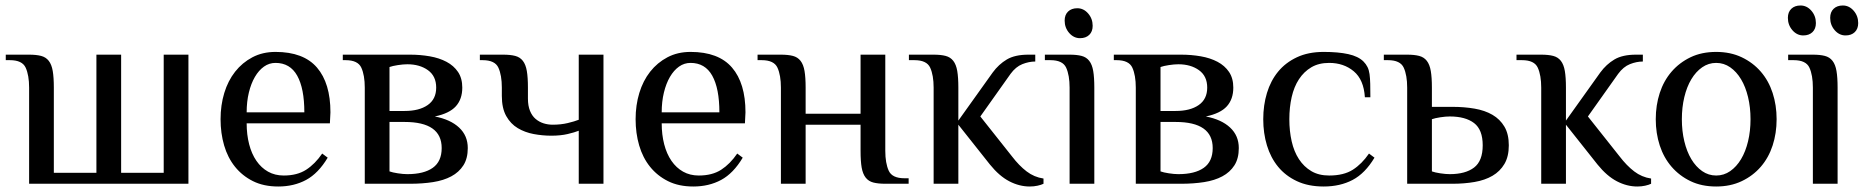

<svg xmlns="http://www.w3.org/2000/svg" viewBox="-20 -669 6785 699"><path d="M86 0V-350Q86 -395 73.5 -422.5Q61 -450 16 -450H1V-470H86Q112 -470 129.5 -465.5Q147 -461 157.5 -447.5Q168 -434 172 -410.5Q176 -387 176 -350V-40H331V-470H421V-40H576V-470H666V0Z M1181 -220H878Q878 -179 887 -144Q896 -109 913.5 -83.5Q931 -58 956 -44Q981 -30 1013 -30Q1062 -30 1094.5 -51Q1127 -72 1153 -110L1173 -95Q1139 -38 1094.5 -14Q1050 10 993 10Q940 10 901 -9.5Q862 -29 835.5 -62Q809 -95 796 -139.5Q783 -184 783 -235Q783 -286 796.5 -330.5Q810 -375 836 -408Q862 -441 899 -460.5Q936 -480 983 -480Q1085 -480 1134 -423Q1183 -366 1183 -260ZM1088 -260Q1088 -347 1062 -393.5Q1036 -440 983 -440Q960 -440 941 -426.5Q922 -413 908 -389Q894 -365 886 -332Q878 -299 878 -260Z M1398 -225V-45Q1409 -41 1428.5 -38Q1448 -35 1463 -35Q1523 -35 1555.5 -58Q1588 -81 1588 -130Q1588 -225 1453 -225ZM1398 -265H1453Q1506 -265 1537 -286.5Q1568 -308 1568 -350Q1568 -392 1538 -413.5Q1508 -435 1463 -435Q1448 -435 1428.5 -432Q1409 -429 1398 -425ZM1473 -470Q1510 -470 1544.5 -464Q1579 -458 1605.5 -444Q1632 -430 1647.5 -407Q1663 -384 1663 -350Q1663 -308 1639.5 -282Q1616 -256 1563 -245Q1620 -234 1651.5 -204.5Q1683 -175 1683 -130Q1683 -92 1667 -67Q1651 -42 1623 -27Q1595 -12 1556.5 -6Q1518 0 1473 0H1308V-350Q1308 -395 1295.5 -422.5Q1283 -450 1238 -450H1228V-470Z M1992 -215Q2022 -215 2047 -221Q2072 -227 2087 -233V-470H2177V0H2087V-193Q2072 -187 2046.5 -181Q2021 -175 1987 -175Q1955 -175 1923 -181Q1891 -187 1865 -202.5Q1839 -218 1823 -246.5Q1807 -275 1807 -320V-350Q1807 -395 1794.5 -422.5Q1782 -450 1737 -450H1727V-470H1812Q1838 -470 1855.5 -465.5Q1873 -461 1883.5 -447.5Q1894 -434 1898 -410.5Q1902 -387 1902 -350V-310Q1902 -284 1909.5 -265.5Q1917 -247 1930 -236Q1943 -225 1959 -220Q1975 -215 1992 -215Z M2692 -220H2389Q2389 -179 2398 -144Q2407 -109 2424.5 -83.5Q2442 -58 2467 -44Q2492 -30 2524 -30Q2573 -30 2605.5 -51Q2638 -72 2664 -110L2684 -95Q2650 -38 2605.5 -14Q2561 10 2504 10Q2451 10 2412 -9.5Q2373 -29 2346.5 -62Q2320 -95 2307 -139.5Q2294 -184 2294 -235Q2294 -286 2307.5 -330.5Q2321 -375 2347 -408Q2373 -441 2410 -460.5Q2447 -480 2494 -480Q2596 -480 2645 -423Q2694 -366 2694 -260ZM2599 -260Q2599 -347 2573 -393.5Q2547 -440 2494 -440Q2471 -440 2452 -426.5Q2433 -413 2419 -389Q2405 -365 2397 -332Q2389 -299 2389 -260Z M3113 -215H2913V0H2823V-350Q2823 -395 2810.5 -422.5Q2798 -450 2753 -450H2738V-470H2823Q2849 -470 2866.5 -465.5Q2884 -461 2894.5 -447.5Q2905 -434 2909 -410.5Q2913 -387 2913 -350V-255H3113V-470H3203V-120Q3203 -75 3215.5 -47.5Q3228 -20 3273 -20H3288V0H3203Q3177 0 3159.5 -4.5Q3142 -9 3131.5 -22.5Q3121 -36 3117 -59Q3113 -82 3113 -120Z M3469 -230 3594 -405Q3616 -435 3645.5 -452.5Q3675 -470 3724 -470H3749V-445Q3726 -445 3702 -435.5Q3678 -426 3659 -400L3549 -245L3664 -100Q3690 -66 3717.5 -45Q3745 -24 3779 -19V0Q3771 4 3757.5 7Q3744 10 3729 10Q3691 10 3654.5 -9Q3618 -28 3584 -70L3469 -215V0H3379V-350Q3379 -395 3366.5 -422.5Q3354 -450 3309 -450H3289V-470H3379Q3405 -470 3422.5 -465.5Q3440 -461 3450.5 -447.5Q3461 -434 3465 -410.5Q3469 -387 3469 -350Z M3964 0H3874V-350Q3874 -395 3861.5 -422.5Q3849 -450 3804 -450H3784V-470H3874Q3900 -470 3917.5 -465.5Q3935 -461 3945.5 -447.5Q3956 -434 3960 -410.5Q3964 -387 3964 -350ZM3958 -575Q3958 -554 3945.5 -542Q3933 -530 3912 -530Q3889 -530 3872.5 -549Q3856 -568 3856 -594Q3856 -615 3868.5 -627Q3881 -639 3902 -639Q3925 -639 3941.5 -620Q3958 -601 3958 -575Z M4205 -225V-45Q4216 -41 4235.5 -38Q4255 -35 4270 -35Q4330 -35 4362.5 -58Q4395 -81 4395 -130Q4395 -225 4260 -225ZM4205 -265H4260Q4313 -265 4344 -286.5Q4375 -308 4375 -350Q4375 -392 4345 -413.5Q4315 -435 4270 -435Q4255 -435 4235.5 -432Q4216 -429 4205 -425ZM4280 -470Q4317 -470 4351.5 -464Q4386 -458 4412.5 -444Q4439 -430 4454.5 -407Q4470 -384 4470 -350Q4470 -308 4446.5 -282Q4423 -256 4370 -245Q4427 -234 4458.5 -204.5Q4490 -175 4490 -130Q4490 -92 4474 -67Q4458 -42 4430 -27Q4402 -12 4363.5 -6Q4325 0 4280 0H4115V-350Q4115 -395 4102.5 -422.5Q4090 -450 4045 -450H4035V-470Z M4799 -480Q4852 -480 4888.5 -472Q4925 -464 4944 -445Q4953 -436 4958.5 -425Q4964 -414 4966 -399Q4968 -384 4968.5 -363.5Q4969 -343 4969 -315H4949Q4945 -379 4908.5 -409.5Q4872 -440 4819 -440Q4781 -440 4754 -424Q4727 -408 4709 -380.5Q4691 -353 4682.5 -315.5Q4674 -278 4674 -235Q4674 -192 4682.5 -154.5Q4691 -117 4709 -89.5Q4727 -62 4754 -46Q4781 -30 4819 -30Q4872 -30 4905 -51Q4938 -72 4964 -110L4984 -95Q4950 -38 4904.5 -14Q4859 10 4799 10Q4743 10 4701.5 -9.5Q4660 -29 4633 -62Q4606 -95 4592.5 -139.5Q4579 -184 4579 -235Q4579 -286 4592.5 -330.5Q4606 -375 4633 -408Q4660 -441 4701.5 -460.5Q4743 -480 4799 -480Z M5193 -45Q5204 -41 5223.5 -38Q5243 -35 5258 -35Q5315 -35 5346.5 -59Q5378 -83 5378 -140Q5378 -197 5346.5 -221Q5315 -245 5258 -245Q5243 -245 5223.5 -242Q5204 -239 5193 -235ZM5193 -280H5268Q5311 -280 5348.5 -273.5Q5386 -267 5413.5 -251Q5441 -235 5457 -208Q5473 -181 5473 -140Q5473 -99 5457 -72Q5441 -45 5413.5 -29Q5386 -13 5348.5 -6.5Q5311 0 5268 0H5103V-350Q5103 -395 5090.5 -422.5Q5078 -450 5033 -450H5018V-470H5103Q5129 -470 5146.5 -465.5Q5164 -461 5174.5 -447.5Q5185 -434 5189 -410.5Q5193 -387 5193 -350Z M5681 -230 5806 -405Q5828 -435 5857.5 -452.5Q5887 -470 5936 -470H5961V-445Q5938 -445 5914 -435.5Q5890 -426 5871 -400L5761 -245L5876 -100Q5902 -66 5929.5 -45Q5957 -24 5991 -19V0Q5983 4 5969.5 7Q5956 10 5941 10Q5903 10 5866.5 -9Q5830 -28 5796 -70L5681 -215V0H5591V-350Q5591 -395 5578.5 -422.5Q5566 -450 5521 -450H5501V-470H5591Q5617 -470 5634.5 -465.5Q5652 -461 5662.5 -447.5Q5673 -434 5677 -410.5Q5681 -387 5681 -350Z M6353 -235Q6353 -278 6344 -315.5Q6335 -353 6318.5 -380.5Q6302 -408 6279 -424Q6256 -440 6228 -440Q6200 -440 6177 -424Q6154 -408 6137.5 -380.5Q6121 -353 6112 -315.5Q6103 -278 6103 -235Q6103 -192 6112 -154.5Q6121 -117 6137.5 -89.5Q6154 -62 6177 -46Q6200 -30 6228 -30Q6256 -30 6279 -46Q6302 -62 6318.5 -89.5Q6335 -117 6344 -154.5Q6353 -192 6353 -235ZM6008 -235Q6008 -286 6022.5 -330.5Q6037 -375 6065.5 -408Q6094 -441 6134.5 -460.5Q6175 -480 6228 -480Q6280 -480 6321 -460.5Q6362 -441 6390.5 -408Q6419 -375 6433.5 -330.5Q6448 -286 6448 -235Q6448 -184 6433.5 -139.5Q6419 -95 6390.5 -62Q6362 -29 6321 -9.5Q6280 10 6228 10Q6175 10 6134.5 -9.5Q6094 -29 6065.5 -62Q6037 -95 6022.5 -139.5Q6008 -184 6008 -235Z M6670 0H6580V-350Q6580 -395 6567.5 -422.5Q6555 -450 6510 -450H6490V-470H6580Q6606 -470 6623.5 -465.5Q6641 -461 6651.5 -447.5Q6662 -434 6666 -410.5Q6670 -387 6670 -350ZM6591 -585Q6591 -564 6578.5 -552Q6566 -540 6545 -540Q6522 -540 6505.5 -559Q6489 -578 6489 -604Q6489 -625 6501.5 -637Q6514 -649 6535 -649Q6558 -649 6574.5 -630Q6591 -611 6591 -585ZM6745 -585Q6745 -564 6732.5 -552Q6720 -540 6699 -540Q6676 -540 6659.5 -559Q6643 -578 6643 -604Q6643 -625 6655.5 -637Q6668 -649 6689 -649Q6712 -649 6728.5 -630Q6745 -611 6745 -585Z"/></svg>

Font: Philosopher
Style: Regular
Weight: 400
Designer: Jovanny Lemonad
Foundry: Jovanny Lemonad
Version: Version 1.000